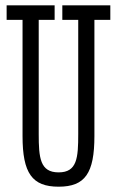

<svg xmlns="http://www.w3.org/2000/svg" viewBox="-20 -691 441 724"><path d="M5 -616H65V-178C65 -38 101 13 201 13C301 13 336 -38 336 -178V-616H396V-671H215V-616H275V-186C275 -96 271 -41 201 -41C131 -41 126 -96 126 -186V-616H186V-671H5Z"/></svg>

Font: Stint Ultra Condensed
Style: Regular
Weight: 400
Width: 1
Designer: Astigmatic (AOETI)
Foundry: Astigmatic (AOETI)
Version: Version 1.000